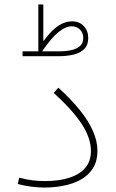

<svg xmlns="http://www.w3.org/2000/svg" viewBox="-20 -843 525 868"><path d="M170.4 -610.8Q212.9 -673.3 245.4 -698.7Q277.8 -724.1 303.2 -724.1Q327.1 -724.1 341.8 -709.2Q356.4 -694.3 356.4 -671.4Q356.4 -647.9 341.8 -634.8Q327.1 -621.6 301.8 -616.2Q276.4 -610.8 244.1 -610.8ZM153.3 -610.8H82V-588.9H244.1Q282.2 -588.9 312.7 -596.2Q343.3 -603.5 361.1 -621.6Q378.9 -639.6 378.9 -671.4Q378.9 -703.1 358.9 -724.9Q338.9 -746.6 305.2 -746.6Q275.4 -746.6 244.4 -727.1Q213.4 -707.5 175.8 -656.2V-822.8H153.3ZM420.4 -161.6Q420.4 -205.1 400.1 -251Q379.9 -296.9 340.6 -345.7Q301.3 -394.5 243.7 -446.8L223.1 -422.9Q309.1 -344.7 350.1 -281.5Q391.1 -218.3 391.1 -160.2Q391.1 -114.7 366 -84.7Q340.8 -54.7 294.2 -39.6Q247.6 -24.4 183.1 -24.4Q155.3 -24.4 127 -27.8Q98.6 -31.2 66.9 -39.6L60.1 -11.2Q91.8 -2.9 121.8 1Q151.9 4.9 181.6 4.9Q224.1 4.9 266.4 -3.2Q308.6 -11.2 343.5 -30Q378.4 -48.8 399.4 -81.1Q420.4 -113.3 420.4 -161.6Z"/></svg>

Font: Estedad-FD-VF Thin
Style: Regular
Weight: 100
Designer: Amin Abedi
Version: Version 5.0